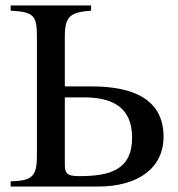

<svg xmlns="http://www.w3.org/2000/svg" viewBox="-20 -682 652 702"><path d="M217 -366V-548C217 -625 239 -637 313 -643V-662H19V-643C100 -638 115 -629 115 -550V-113C115 -37 98 -21 19 -19V0H339C484 0 578 -67 578 -182C578 -317 470 -366 316 -366ZM217 -326H285C380 -326 463 -298 463 -179C463 -60 381 -38 269 -38C223 -38 217 -49 217 -83Z"/></svg>

Font: STIXGeneral
Style: Regular
Weight: 400
Designer: MicroPress Inc., with final additions and corrections provided by Coen Hoffman, Elsevier (retired)
Version: Version 1.1.0